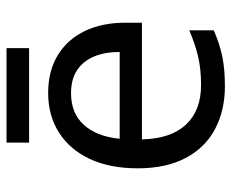

<svg xmlns="http://www.w3.org/2000/svg" viewBox="-82 -636 727 604"><g transform="rotate(-90 282.0 -333.5)"><path d="M292 -546Q361 -546 410.5 -516Q460 -486 486.5 -431.5Q513 -377 513 -304V-251H146Q148 -160 192.5 -112.5Q237 -65 317 -65Q368 -65 407.5 -74.5Q447 -84 489 -102V-25Q448 -7 408 1.5Q368 10 313 10Q237 10 178.5 -21Q120 -52 87.5 -113.5Q55 -175 55 -264Q55 -352 84.5 -415Q114 -478 167.5 -512Q221 -546 292 -546ZM291 -474Q228 -474 191.5 -433.5Q155 -393 148 -321H421Q421 -367 407 -401Q393 -435 364.5 -454.5Q336 -474 291 -474ZM433 -677V-606H136V-677Z"/></g></svg>

Font: Noto Sans Hebrew
Style: Regular
Weight: 400
Designer: Monotype Design Team
Foundry: Monotype Imaging Inc.
Version: Version 2.003